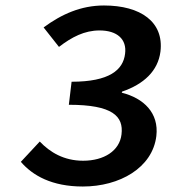

<svg xmlns="http://www.w3.org/2000/svg" viewBox="-20 -668 622 700"><path d="M56 -78C99 -28 169 12 282 12C416 12 536 -56 550 -172C560 -256 504 -310 424 -330L425 -334C504 -361 556 -409 565 -480C578 -588 493 -648 359 -648C275 -648 204 -616 139 -568L195 -497C242 -533 288 -557 343 -557C407 -557 443 -525 436 -472C429 -413 379 -370 241 -370L231 -286C391 -286 431 -244 423 -178C416 -118 359 -82 283 -82C213 -82 162 -113 125 -152Z"/></svg>

Font: Falling Sky
Style: ExtObl
Weight: 400
Designer: Paul D. Hunt
Foundry: Adobe Systems Incorporated
Version: Version 1.02